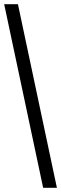

<svg xmlns="http://www.w3.org/2000/svg" viewBox="-20 -780 293 921"><path d="M187 121 0 -760H66L253 121Z"/></svg>

Font: Noto Serif Bengali Condensed ExtraBold
Style: Regular
Weight: 800
Width: 3
Designer: Juan Bruce, Universal Thirst, Indian Type Foundry and the Monotype Design Team.
Foundry: Monotype Imaging Inc.
Version: Version 2.003; ttfautohint (v1.8.4.7-5d5b)